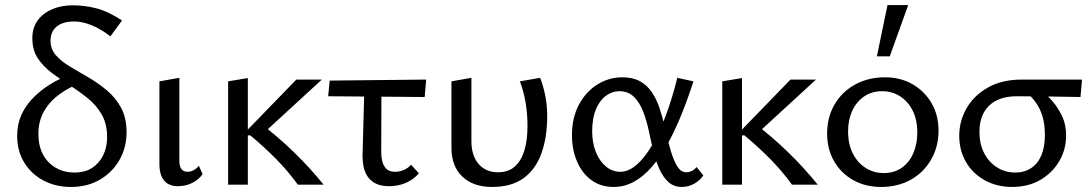

<svg xmlns="http://www.w3.org/2000/svg" viewBox="-20 -731 4318 760"><path d="M261 9Q200 9 152 -16.5Q104 -42 76 -87.5Q48 -133 48 -193Q48 -238 63.5 -273.5Q79 -309 104.5 -336.5Q130 -364 159.5 -384.5Q189 -405 217.5 -418.5Q246 -432 268 -440L301 -403Q254 -386 215.5 -358Q177 -330 154.5 -291Q132 -252 132 -201Q132 -153 150.5 -119Q169 -85 201.5 -66.5Q234 -48 274 -48Q317 -48 345.5 -67Q374 -86 389 -117.5Q404 -149 404 -188Q404 -241 382.5 -278Q361 -315 327.5 -342Q294 -369 256.5 -393Q219 -417 185 -442.5Q151 -468 129.5 -500.5Q108 -533 108 -580Q108 -621 129 -650Q150 -679 186.5 -694.5Q223 -710 268 -710Q315 -710 361.5 -698Q408 -686 463 -650L417 -587Q380 -616 343 -631Q306 -646 274 -646Q229 -646 204.5 -626Q180 -606 180 -569Q180 -536 202 -511.5Q224 -487 258.5 -466.5Q293 -446 331 -424Q369 -402 403 -373.5Q437 -345 459 -305Q481 -265 481 -207Q481 -148 453.5 -99Q426 -50 376.5 -20.5Q327 9 261 9Z M684 6Q648 6 629.5 -16.5Q611 -39 611 -82V-409L690 -423V-94Q690 -73 698 -62Q706 -51 723 -51Q734 -51 746 -57Q758 -63 767 -75L782 -42Q768 -21 742 -7.5Q716 6 684 6Z M1159 0Q1120 -54 1072.5 -102Q1025 -150 971 -195H955V-212L1153 -416H1254L1009 -191V-244Q1079 -191 1142.5 -129.5Q1206 -68 1261 0ZM883 0V-409L961 -422V0Z M1279 -350 1285 -412 1667 -416 1661 -347ZM1415 -115 1423 -409H1490L1489 -127Q1489 -111 1493 -93.5Q1497 -76 1508.5 -63.5Q1520 -51 1544 -51Q1561 -51 1578 -58Q1595 -65 1607 -79L1638 -45Q1620 -23 1589.5 -8.5Q1559 6 1520 6Q1485 6 1463.5 -6.5Q1442 -19 1431.5 -38Q1421 -57 1418 -77.5Q1415 -98 1415 -115Z M1928 9Q1853 9 1810 -32Q1767 -73 1767 -146V-409L1846 -423V-173Q1846 -115 1874.5 -82Q1903 -49 1951 -49Q1992 -49 2017.5 -71.5Q2043 -94 2055.5 -135Q2068 -176 2068 -233Q2068 -281 2060.5 -325Q2053 -369 2038 -409L2118 -423Q2132 -386 2139 -349Q2146 -312 2146 -272Q2146 -187 2123 -123.5Q2100 -60 2052 -25.5Q2004 9 1928 9Z M2409 9Q2358 9 2321 -18Q2284 -45 2264 -92Q2244 -139 2244 -196Q2244 -265 2271.5 -316.5Q2299 -368 2344.5 -396.5Q2390 -425 2443 -425Q2485 -425 2513 -409.5Q2541 -394 2559.5 -367Q2578 -340 2590 -305Q2602 -270 2611 -230Q2623 -175 2635 -134.5Q2647 -94 2661.5 -71.5Q2676 -49 2697 -49Q2707 -49 2718 -54Q2729 -59 2737 -70L2764 -37Q2752 -18 2729 -4.5Q2706 9 2678 9Q2648 9 2627 -9.5Q2606 -28 2591.5 -59Q2577 -90 2567.5 -128Q2558 -166 2550 -205Q2540 -253 2525.5 -290Q2511 -327 2488.5 -348.5Q2466 -370 2431 -370Q2403 -370 2378 -351.5Q2353 -333 2338.5 -297.5Q2324 -262 2324 -211Q2324 -166 2338.5 -129.5Q2353 -93 2378.5 -72Q2404 -51 2436 -51Q2463 -51 2489 -70Q2515 -89 2539.5 -123Q2564 -157 2586 -203.5Q2608 -250 2627 -306Q2646 -362 2661 -423L2725 -409Q2703 -341 2678 -279Q2653 -217 2624 -164Q2595 -111 2561.5 -72Q2528 -33 2490 -12Q2452 9 2409 9Z M3115 0Q3076 -54 3028.5 -102Q2981 -150 2927 -195H2911V-212L3109 -416H3210L2965 -191V-244Q3035 -191 3098.5 -129.5Q3162 -68 3217 0ZM2839 0V-409L2917 -422V0Z M3467 9Q3406 9 3357.5 -18Q3309 -45 3281.5 -93Q3254 -141 3254 -202Q3254 -267 3283.5 -317.5Q3313 -368 3365 -396.5Q3417 -425 3483 -425Q3544 -425 3591.5 -398Q3639 -371 3667 -323.5Q3695 -276 3695 -214Q3695 -150 3665.5 -99Q3636 -48 3585 -19.5Q3534 9 3467 9ZM3478 -46Q3521 -46 3551 -68Q3581 -90 3596 -126.5Q3611 -163 3611 -206Q3611 -257 3592.5 -293.5Q3574 -330 3542.5 -350Q3511 -370 3472 -370Q3430 -370 3399.5 -348.5Q3369 -327 3353 -291.5Q3337 -256 3337 -211Q3337 -160 3356 -123Q3375 -86 3407 -66Q3439 -46 3478 -46ZM3451 -508 3493 -711H3575L3502 -508Z M3986 9Q3926 9 3878 -17.5Q3830 -44 3803.5 -90Q3777 -136 3777 -193Q3777 -252 3806 -302.5Q3835 -353 3890.5 -384.5Q3946 -416 4024 -416H4263L4257 -347Q4194 -348 4132 -349Q4070 -350 4005 -350Q3934 -350 3895.5 -313Q3857 -276 3857 -209Q3857 -161 3875.5 -125Q3894 -89 3926.5 -68.5Q3959 -48 3999 -48Q4035 -48 4061.5 -65.5Q4088 -83 4102 -116Q4116 -149 4116 -197Q4116 -239 4106.5 -270.5Q4097 -302 4080 -325.5Q4063 -349 4041 -367L4100 -374Q4123 -357 4145.5 -331Q4168 -305 4184 -271.5Q4200 -238 4200 -195Q4200 -138 4172 -91.5Q4144 -45 4096.5 -18Q4049 9 3986 9Z"/></svg>

Font: Ysabeau Office Medium
Style: Regular
Weight: 500
Designer: Christian Thalmann (Catharsis Fonts)
Version: Version 2.001;gftools[0.9.30]; featfreeze: tnum,lnum,ss02